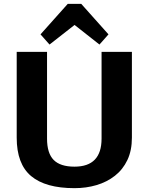

<svg xmlns="http://www.w3.org/2000/svg" viewBox="-20 -970 774 1000"><path d="M368 10Q217 10 142 -53Q67 -116 67 -253V-700H225V-248Q225 -172 259.5 -137Q294 -102 368 -102Q509 -102 509 -248V-700H667V-253Q667 -186 643.5 -136.5Q620 -87 578.5 -54.5Q537 -22 483 -6Q429 10 368 10ZM191 -791 333 -950H403L545 -791L498 -738L324 -875H413L238 -738Z"/></svg>

Font: Pathway Extreme
Style: Bold
Weight: 700
Designer: Eduardo Rodriguez Tunni
Foundry: Eduardo Rodriguez Tunni
Version: Version 1.001;gftools[0.9.26]